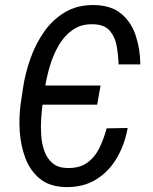

<svg xmlns="http://www.w3.org/2000/svg" viewBox="-20 -741 613 771"><path d="M383.8 -397.5 370.1 -320.8H137.2L150.9 -397.5ZM408.2 -225.6 492.7 -227.1Q481 -161.1 449.2 -106.7Q417.5 -52.2 366 -20.3Q314.5 11.7 242.2 10.3Q178.2 8.3 139.4 -23.9Q100.6 -56.2 81.8 -106.4Q63 -156.7 59.3 -213.4Q55.7 -270 62.5 -319.8L72.8 -390.1Q81.5 -447.3 102.3 -506.1Q123 -564.9 157.7 -614.3Q192.4 -663.6 242.7 -692.9Q293 -722.2 360.8 -720.7Q428.7 -718.8 468.5 -684.6Q508.3 -650.4 525.6 -596.4Q543 -542.5 543.5 -482.4H456.1Q455.1 -519 448.7 -555.4Q442.4 -591.8 421.4 -616.9Q400.4 -642.1 356 -643.6Q306.6 -645.5 272.2 -621.3Q237.8 -597.2 215.3 -558.1Q192.9 -519 179.9 -474.6Q167 -430.2 161.1 -391.1L150.4 -319.3Q147.5 -294.9 145.3 -262.7Q143.1 -230.5 145.5 -196.8Q147.9 -163.1 158.4 -134Q168.9 -105 190.2 -86.4Q211.4 -67.9 247.1 -66.4Q297.9 -64.5 329.1 -86.7Q360.4 -108.9 378.7 -146Q397 -183.1 408.2 -225.6Z"/></svg>

Font: Roboto Condensed
Style: Italic
Weight: 400
Italic angle: -12°
Designer: Christian Robertson
Foundry: Google
Version: Version 3.0